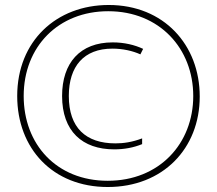

<svg xmlns="http://www.w3.org/2000/svg" viewBox="-20 -742 870 770"><path d="M412 8C633 8 781 -146 781 -355C781 -562 637 -722 416 -722C206 -722 49 -577 49 -357C49 -147 191 8 412 8ZM412 -17C206 -17 75 -164 75 -357C75 -555 214 -697 414 -697C620 -697 755 -547 755 -357C755 -166 619 -17 412 -17ZM438 -143C478 -143 516 -150 550 -164V-187C510 -172 476 -167 443 -167C324 -167 256 -230 256 -357C256 -476 316 -547 431 -547C472 -547 512 -538 543 -524L554 -546C520 -562 478 -572 432 -572C301 -572 229 -490 229 -357C229 -216 310 -143 438 -143Z"/></svg>

Font: Noto Sans Arabic ExtCond Thin
Style: Regular
Weight: 100
Width: 2
Designer: Monotype Design Team, Nadine Chahine, Nizar Qandah and Khaled Hosny
Foundry: Monotype Imaging Inc.
Version: Version 2.012